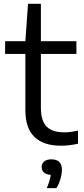

<svg xmlns="http://www.w3.org/2000/svg" viewBox="-20 -760 441 1014"><path d="M392 -70V-1Q345.5 9.5 301.5 9.5Q210 9.5 162 -36.8Q114 -83 114 -178V-475H7V-542.5H114L128 -740H196V-542.5H383.5V-475H196V-191.5Q196 -121.5 226.5 -91.2Q257 -61 319.5 -61Q348 -61 392 -70ZM307 136.5Q307 158 299.5 184.2Q292 210.5 278.5 233.5H227Q244 194.5 248 163.5Q224.5 162 212.2 151Q200 140 200 122Q200 103.5 213.5 92.5Q227 81.5 252 81.5Q279.5 81.5 293.2 95.5Q307 109.5 307 136.5Z"/></svg>

Font: Encode Sans Semi Expanded
Style: Regular
Weight: 400
Width: 6
Designer: Multiple Designers
Foundry: Impallari Type
Version: Version 2.000